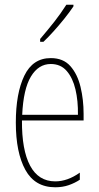

<svg xmlns="http://www.w3.org/2000/svg" viewBox="-20 -783 420 813"><path d="M195 -537Q248 -537 278 -503Q308 -469 321 -415Q334 -361 334 -301V-273H73Q72 -148 107.5 -81.5Q143 -15 214 -15Q266 -15 318 -52V-22Q297 -8 271 1Q245 10 214 10Q128 10 87.5 -63.5Q47 -137 47 -264Q47 -388 83 -462.5Q119 -537 195 -537ZM195 -512Q143 -512 111 -459Q79 -406 74 -297H310Q311 -356 299.5 -404.5Q288 -453 262.5 -482.5Q237 -512 195 -512ZM291 -756Q275 -732 252.5 -704Q230 -676 207 -650.5Q184 -625 164 -606H150V-618Q184 -658 210 -691Q236 -724 261 -763H291Z"/></svg>

Font: Noto Sans Gurmukhi ExtraCondensed Thin
Style: Regular
Weight: 100
Width: 2
Designer: Jelle Bosma - Monotype Design Team
Foundry: Monotype Imaging Inc.
Version: Version 2.004; ttfautohint (v1.8.4.7-5d5b)